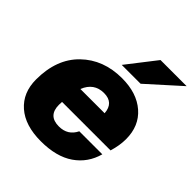

<svg xmlns="http://www.w3.org/2000/svg" viewBox="-204 -867 1008 1008"><g transform="rotate(45 300.0 -363.0)"><path d="M263 10Q146 10 81 -47Q16 -104 16 -202Q16 -354 104.5 -440Q193 -526 331 -526Q441 -526 506.5 -469Q572 -412 572 -314Q572 -268 556 -215H196Q195 -207 195 -193Q195 -112 275 -112Q341 -112 369 -170H540Q517 -86 447.5 -38Q378 10 263 10ZM319 -404Q245 -404 216 -331H396Q391 -404 319 -404ZM420 -574H280L406 -736H600Z"/></g></svg>

Font: Creato Display Black
Style: Italic
Weight: 900
Italic angle: -10°
Version: Version 1.000